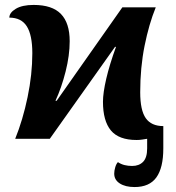

<svg xmlns="http://www.w3.org/2000/svg" viewBox="-20 -566 716 783"><path d="M646 39.1Q646 118.2 617.7 157.5Q589.4 196.8 528.8 196.8Q491.2 196.8 468.5 182.1Q445.8 167.5 445.8 142.1Q445.8 129.9 450 116Q454.1 102.1 460.9 95.2Q473.1 103.5 487.8 107.2Q502.4 110.8 519 110.8Q546.9 110.8 563.5 94Q580.1 77.1 580.1 39.1V0Q570.3 1.5 559.8 3.2Q549.3 4.9 537.1 4.9Q464.4 4.9 432.1 -34.2Q399.9 -73.2 399.9 -150.9Q399.9 -187 413.3 -244.9Q426.8 -302.7 453.1 -375H449.2L183.1 0H42Q73.2 -77.1 92.5 -169.9Q111.8 -262.7 111.8 -349.1Q111.8 -422.9 89.4 -458.5Q66.9 -494.1 18.1 -494.1Q18.1 -514.2 44.2 -530Q70.3 -545.9 117.2 -545.9Q192.9 -545.9 228.5 -509Q264.2 -472.2 264.2 -397.9Q264.2 -340.3 247.6 -274.4Q231 -208.5 206.1 -154.8H210.9L479 -536.1H615.2Q587.4 -467.8 569.6 -379.2Q551.8 -290.5 551.8 -189.9Q551.8 -116.2 574.5 -84Q597.2 -51.8 646 -51.8ZM100.1 -291ZM575.7 -233.4Z"/></svg>

Font: Droid Serif
Style: Bold
Weight: 700
Designer: Monotype Design team
Foundry: Monotype Imaging Inc.
Version: Version 1.03